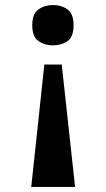

<svg xmlns="http://www.w3.org/2000/svg" viewBox="-20 -562 422 762"><path d="M225 -306 278 180H104L156 -306ZM190 -542Q224 -542 248 -524.5Q272 -507 272 -462Q272 -416 248 -399Q224 -382 190 -382Q157 -382 132.5 -399Q108 -416 108 -462Q108 -507 132.5 -524.5Q157 -542 190 -542Z"/></svg>

Font: NotoSerif-Bold
Style: Regular
Weight: 700
Designer: Monotype Design Team
Foundry: Monotype Imaging Inc.
Version: Version 2.007; ttfautohint (v1.8) -l 8 -r 50 -G 200 -x 14 -D